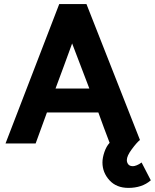

<svg xmlns="http://www.w3.org/2000/svg" viewBox="-20 -700 756 937"><path d="M515 -3Q501 -40 487 -77Q473 -114 460 -151H209L154 0H7L269 -680H402L663 -17Q647 -4 623 28.5Q599 61 599 81Q599 93 606 102Q613 111 629 111Q636 111 647.5 106.5Q659 102 671 93L716 180Q694 199 666.5 208Q639 217 607 217Q548 217 514 179.5Q480 142 480 93Q480 70 489.5 42Q499 14 515 -3ZM332 -488Q312 -434 292 -378.5Q272 -323 251 -268H416Z"/></svg>

Font: Palanquin Dark Medium
Style: Regular
Weight: 500
Designer: Pria Ravichandran
Version: Version 1.001